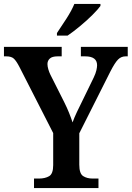

<svg xmlns="http://www.w3.org/2000/svg" viewBox="-21 -951 666 971"><path d="M151 0V-48H176Q207 -48 227.5 -60Q248 -72 248 -116V-278L77 -613Q62 -642 49.5 -654Q37 -666 11 -666H-1V-714H291V-666H270Q243 -666 231 -655Q219 -644 219 -627Q219 -615 223.5 -600Q228 -585 234 -573L303 -436Q318 -406 328 -381Q338 -356 346 -332Q354 -355 368 -384.5Q382 -414 398 -446L453 -559Q463 -580 466.5 -595.5Q470 -611 470 -621Q470 -666 410 -666H388V-714H625V-666H614Q592 -666 576 -650Q560 -634 537 -589L380 -277V-118Q380 -73 399.5 -60.5Q419 -48 447 -48H477V0ZM267 -784Q288 -815 314.5 -856Q341 -897 355 -931H487V-921Q475 -904 446.5 -875.5Q418 -847 383.5 -818.5Q349 -790 321 -771H267Z"/></svg>

Font: Noto Serif Sinhala SemiCondensed SemiBold
Style: Regular
Weight: 600
Width: 4
Designer: Jelle Bosma - Monotype Design Team
Foundry: Monotype Imaging Inc.
Version: Version 2.007; ttfautohint (v1.8.4.7-5d5b)